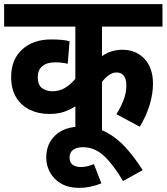

<svg xmlns="http://www.w3.org/2000/svg" viewBox="-20 -642 807 930"><path d="M767 -513H474V-370Q517 -401 573 -401Q638 -401 679.5 -357.5Q721 -314 721 -236Q721 -189 705.5 -136Q690 -83 657 -28L544 -89Q564 -121 578 -156Q592 -191 592 -227Q592 -261 579 -276Q566 -291 545 -291Q525 -291 506.5 -277.5Q488 -264 474 -245V0H345V-127Q317 -109 287.5 -99.5Q258 -90 218 -90Q167 -90 125 -110Q83 -130 58.5 -170Q34 -210 34 -270Q34 -353 87 -402Q140 -451 228 -451Q253 -451 277.5 -449Q302 -447 317 -442L308 -333Q281 -340 247 -340Q207 -340 185 -321.5Q163 -303 163 -270Q163 -229 184.5 -214.5Q206 -200 233 -200Q269 -200 296 -217Q323 -234 345 -260V-513H0V-622H767Z M471 246Q418 268 363 268Q313 268 277.5 248Q242 228 223 194.5Q204 161 204 121Q204 54 249 12.5Q294 -29 374 -29Q443 -29 495.5 -1Q548 27 590.5 74.5Q633 122 671 182L576 235Q528 154 483 112.5Q438 71 381 71Q352 71 334.5 83.5Q317 96 317 121Q317 146 332.5 156.5Q348 167 371 167Q388 167 404 163Q420 159 435 153Z"/></svg>

Font: Noto Sans SemiCondensed
Style: Bold
Weight: 700
Width: 4
Designer: Monotype Design Team
Foundry: Monotype Imaging Inc.
Version: Version 2.013; ttfautohint (v1.8.4.7-5d5b)